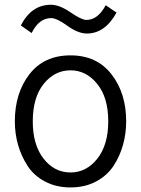

<svg xmlns="http://www.w3.org/2000/svg" viewBox="-20 -778 599 815"><path d="M68.4 -669.9Q113.3 -757.8 196.3 -757.8Q232.4 -757.8 279.3 -725.6Q326.2 -693.4 346.7 -693.4Q395.5 -693.4 428.7 -755.9L474.6 -724.6Q425.8 -635.7 348.6 -635.7Q311.5 -635.7 266.1 -668.5Q220.7 -701.2 197.3 -701.2Q145.5 -701.2 114.3 -637.7ZM119.1 -262.7Q119.1 -163.1 165 -104.5Q210.9 -45.9 279.3 -45.9Q346.7 -45.9 393.1 -104.5Q439.5 -163.1 439.5 -262.7Q439.5 -364.3 392.6 -421.9Q345.7 -479.5 279.3 -479.5Q211.9 -479.5 165.5 -421.9Q119.1 -364.3 119.1 -262.7ZM43 -262.7Q43 -382.8 105 -462.9Q167 -543 279.3 -543Q390.6 -543 453.1 -462.9Q515.6 -382.8 515.6 -262.7Q515.6 -211.9 502.4 -164.1Q489.3 -116.2 462.4 -74.7Q435.5 -33.2 388.2 -7.8Q340.8 17.6 279.3 17.6Q218.8 17.6 171.4 -7.3Q124 -32.2 97.2 -73.7Q70.3 -115.2 56.6 -163.1Q43 -210.9 43 -262.7Z"/></svg>

Font: Gothic A1
Style: Regular
Weight: 400
Designer: HanYang I&C Co.,Ltd.
Foundry: HanYang I&C Co.,Ltd.
Version: Version 2.50